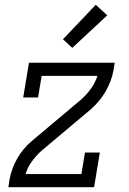

<svg xmlns="http://www.w3.org/2000/svg" viewBox="-20 -782 540 802"><path d="M15 0 20 -33Q24 -55 32 -77Q40 -99 52 -120Q64 -141 79.5 -159.5Q95 -178 114 -194L321 -368Q343 -388 360.5 -412.5Q378 -437 387 -465H154L139 -375H77L101 -520H459L454 -488Q450 -465 441.5 -443Q433 -421 421 -400Q409 -379 393.5 -360.5Q378 -342 360 -326L153 -152Q131 -132 113 -107.5Q95 -83 87 -55H320L335 -145H397L373 0ZM282 -582 243 -618 380 -762 428 -718Z"/></svg>

Font: Iosevka Curly Slab Light
Style: Italic
Weight: 300
Italic angle: -9°
Monospace: yes
Designer: Belleve Invis
Foundry: Belleve Invis
Version: Version 22.1.2; ttfautohint (v1.8.4)